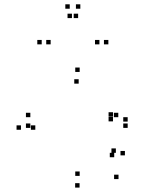

<svg xmlns="http://www.w3.org/2000/svg" viewBox="-20 -828 660 870"><path d="M517 -16.5V-36.5H497V-16.5ZM546 -124V-144H526V-124ZM505 -135.5V-155.5H485V-135.5ZM497.5 -115.5V-135.5H477.5V-115.5ZM341 -31V-51H321V-31ZM140 -240V-260H120V-240ZM336.5 -449V-469H316.5V-449ZM492 -299.5V-319.5H472V-299.5ZM492 -278V-298H472V-278ZM516 -297V-317H496V-297ZM117.5 -297V-317H97.5V-297ZM117.5 -248.5V-268.5H97.5V-248.5ZM558.5 -248.5V-268.5H538.5V-248.5ZM558.5 -277V-297H538.5V-277ZM341 -502V-522H321V-502ZM75 -240V-260H55V-240ZM340.5 22V2H320.5V22ZM209.5 -627V-647H189.5V-627ZM334 -746V-766H314V-746ZM306 -746V-766H286V-746ZM430.5 -627V-647H410.5V-627ZM471 -627V-647H451V-627ZM344 -788.5V-808.5H324V-788.5ZM296 -788.5V-808.5H276V-788.5ZM169 -627V-647H149V-627Z"/></svg>

Font: Monaspace Xenon Dots Var
Style: Regular
Weight: 400
Designer: Riley Cran and the Lettermatic Team
Version: Version 1.100 (Monaspace Xenon Dots)